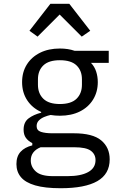

<svg xmlns="http://www.w3.org/2000/svg" viewBox="-20 -785 640 1017"><path d="M301 212Q218 212 166.5 197Q115 182 91 153.5Q67 125 67 84Q67 43 89 19Q111 -5 151 -15V-27Q129 -38 117 -55Q105 -72 105 -98Q105 -138 131.5 -158Q158 -178 198 -188V-192Q151 -213 124 -254Q97 -295 97 -350Q97 -403 122 -443Q147 -483 192 -505.5Q237 -528 297 -528Q341 -528 375 -516H556V-452H462Q481 -432 489.5 -405.5Q498 -379 498 -350Q498 -298 473 -257.5Q448 -217 403 -194.5Q358 -172 297 -172Q284 -172 272 -173Q260 -174 248 -176Q233 -173 215.5 -166Q198 -159 186 -147Q174 -135 174 -117Q174 -94 197 -86.5Q220 -79 257 -79H371Q471 -79 516 -41.5Q561 -4 561 59Q561 137 495.5 174.5Q430 212 301 212ZM260 148H338Q408 148 447 126.5Q486 105 486 63Q486 32 461 13.5Q436 -5 374 -5H195Q170 5 156.5 22.5Q143 40 143 65Q143 99 170 123.5Q197 148 260 148ZM297 -234Q357 -234 385.5 -262Q414 -290 414 -336V-365Q414 -411 385.5 -438.5Q357 -466 297 -466Q238 -466 209.5 -438.5Q181 -411 181 -365V-336Q181 -290 209.5 -262Q238 -234 297 -234ZM179 -591 136 -622 247 -765H347L458 -622L413 -591L296 -708Z"/></svg>

Font: Lilex
Style: Regular
Weight: 400
Monospace: yes
Designer: Mike Abbink, Paul van der Laan, Pieter van Rosmalen, Mikhael Khrustik
Foundry: Mikhael Khrustik
Version: Version 2.510